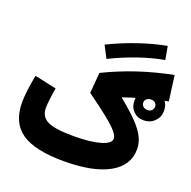

<svg xmlns="http://www.w3.org/2000/svg" viewBox="-151 -1039 1179 1187"><g transform="rotate(20 438.0 -445.0)"><path d="M768.6 -602.5Q813 -602.5 840.8 -575.2Q868.7 -547.9 868.7 -502.9Q868.7 -462.9 840.1 -434.6Q811.5 -406.2 768.6 -406.2Q728 -406.2 701.4 -433.1Q674.8 -460 674.8 -502.9Q674.8 -544.9 701.7 -573.7Q728.5 -602.5 768.6 -602.5ZM770 -543Q752.4 -543 741.5 -533.9Q730.5 -524.9 730.5 -509.3Q730.5 -493.7 741.9 -483.9Q753.4 -474.1 770 -474.1Q786.6 -474.1 797.4 -483.9Q808.1 -493.7 808.1 -509.3Q808.1 -524.9 797.6 -533.9Q787.1 -543 770 -543ZM752.9 -889.6 768.6 -802.7Q688 -788.1 600.3 -758.1Q512.7 -728 424.3 -684.6L383.3 -763.7Q477.1 -809.6 572.3 -841.8Q667.5 -874 752.9 -889.6ZM47.9 -436.5 191.4 -405.3Q185.1 -369.6 180.4 -331.1Q175.8 -292.5 175.8 -272.5Q175.8 -214.4 224.6 -190.4Q273.4 -166.5 393.1 -166.5Q505.4 -166.5 570.6 -185.3Q635.7 -204.1 635.7 -236.8Q635.7 -254.9 613.3 -281.5Q590.8 -308.1 539.8 -349.4Q488.8 -390.6 401.9 -453.1L413.1 -588.4Q518.1 -639.6 626 -675.5Q733.9 -711.4 854.5 -735.4L876.5 -569.8Q779.3 -548.3 714.4 -530.8Q649.4 -513.2 595.2 -494.1L595.7 -491.7Q668.5 -432.6 711.9 -387.5Q755.4 -342.3 774.4 -303.5Q793.5 -264.6 793.5 -224.1Q793.5 -116.7 688.7 -58.3Q584 0 391.6 0Q200.7 0 113.3 -60.8Q25.9 -121.6 25.9 -254.4Q25.9 -320.8 47.9 -436.5Z"/></g></svg>

Font: Estedad-FD ExtraBold
Style: Regular
Weight: 800
Designer: Amin Abedi
Version: Version 7.3